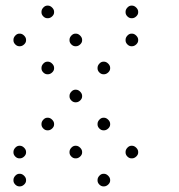

<svg xmlns="http://www.w3.org/2000/svg" viewBox="-20 -693 640 685"><path d="M149 -673Q141 -673 134.5 -666Q128 -659 128 -651V-649Q128 -641 134.5 -634.5Q141 -628 149 -628H151Q159 -628 166 -634.5Q173 -641 173 -649V-651Q173 -659 166 -666Q159 -673 151 -673ZM449 -673Q441 -673 434.5 -666Q428 -659 428 -651V-649Q428 -641 434.5 -634.5Q441 -628 449 -628H451Q459 -628 466 -634.5Q473 -641 473 -649V-651Q473 -659 466 -666Q459 -673 451 -673ZM49 -573Q41 -573 34.5 -566Q28 -559 28 -551V-549Q28 -541 34.5 -534.5Q41 -528 49 -528H51Q59 -528 66 -534.5Q73 -541 73 -549V-551Q73 -559 66 -566Q59 -573 51 -573ZM249 -573Q241 -573 234.5 -566Q228 -559 228 -551V-549Q228 -541 234.5 -534.5Q241 -528 249 -528H251Q259 -528 266 -534.5Q273 -541 273 -549V-551Q273 -559 266 -566Q259 -573 251 -573ZM449 -573Q441 -573 434.5 -566Q428 -559 428 -551V-549Q428 -541 434.5 -534.5Q441 -528 449 -528H451Q459 -528 466 -534.5Q473 -541 473 -549V-551Q473 -559 466 -566Q459 -573 451 -573ZM149 -473Q141 -473 134.5 -466Q128 -459 128 -451V-449Q128 -441 134.5 -434.5Q141 -428 149 -428H151Q159 -428 166 -434.5Q173 -441 173 -449V-451Q173 -459 166 -466Q159 -473 151 -473ZM349 -473Q341 -473 334.5 -466Q328 -459 328 -451V-449Q328 -441 334.5 -434.5Q341 -428 349 -428H351Q359 -428 366 -434.5Q373 -441 373 -449V-451Q373 -459 366 -466Q359 -473 351 -473ZM249 -373Q241 -373 234.5 -366Q228 -359 228 -351V-349Q228 -341 234.5 -334.5Q241 -328 249 -328H251Q259 -328 266 -334.5Q273 -341 273 -349V-351Q273 -359 266 -366Q259 -373 251 -373ZM149 -273Q141 -273 134.5 -266Q128 -259 128 -251V-249Q128 -241 134.5 -234.5Q141 -228 149 -228H151Q159 -228 166 -234.5Q173 -241 173 -249V-251Q173 -259 166 -266Q159 -273 151 -273ZM349 -273Q341 -273 334.5 -266Q328 -259 328 -251V-249Q328 -241 334.5 -234.5Q341 -228 349 -228H351Q359 -228 366 -234.5Q373 -241 373 -249V-251Q373 -259 366 -266Q359 -273 351 -273ZM49 -173Q41 -173 34.5 -166Q28 -159 28 -151V-149Q28 -141 34.5 -134.5Q41 -128 49 -128H51Q59 -128 66 -134.5Q73 -141 73 -149V-151Q73 -159 66 -166Q59 -173 51 -173ZM249 -173Q241 -173 234.5 -166Q228 -159 228 -151V-149Q228 -141 234.5 -134.5Q241 -128 249 -128H251Q259 -128 266 -134.5Q273 -141 273 -149V-151Q273 -159 266 -166Q259 -173 251 -173ZM449 -173Q441 -173 434.5 -166Q428 -159 428 -151V-149Q428 -141 434.5 -134.5Q441 -128 449 -128H451Q459 -128 466 -134.5Q473 -141 473 -149V-151Q473 -159 466 -166Q459 -173 451 -173ZM49 -73Q41 -73 34.5 -66Q28 -59 28 -51V-49Q28 -41 34.5 -34.5Q41 -28 49 -28H51Q59 -28 66 -34.5Q73 -41 73 -49V-51Q73 -59 66 -66Q59 -73 51 -73ZM349 -73Q341 -73 334.5 -66Q328 -59 328 -51V-49Q328 -41 334.5 -34.5Q341 -28 349 -28H351Q359 -28 366 -34.5Q373 -41 373 -49V-51Q373 -59 366 -66Q359 -73 351 -73Z"/></svg>

Font: Doto Rounded Light
Style: Regular
Weight: 300
Monospace: yes
Version: Version 1.000